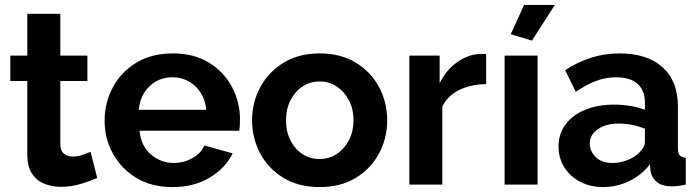

<svg xmlns="http://www.w3.org/2000/svg" viewBox="-20 -750 2838 780"><path d="M375 -27Q348 -15 308.5 -3Q269 9 227 9Q190 9 159 -4Q128 -17 109.5 -45.5Q91 -74 91 -120V-421H22V-524H91V-694H225V-524H335V-421H225V-165Q225 -138 239.5 -126Q254 -114 275 -114Q296 -114 316 -121Q336 -128 348 -133Z M681 10Q596 10 534.5 -27Q473 -64 439 -125.5Q405 -187 405 -259Q405 -333 438.5 -395.5Q472 -458 534 -495.5Q596 -533 682 -533Q768 -533 829 -495.5Q890 -458 922.5 -396.5Q955 -335 955 -264Q955 -238 952 -219H547Q552 -158 592.5 -123Q633 -88 686 -88Q726 -88 761.5 -107.5Q797 -127 810 -159L925 -127Q896 -67 832 -28.5Q768 10 681 10ZM544 -304H818Q812 -363 773.5 -399.5Q735 -436 680 -436Q626 -436 587.5 -399.5Q549 -363 544 -304Z M1279 10Q1193 10 1131.5 -27.5Q1070 -65 1037 -127Q1004 -189 1004 -261Q1004 -334 1037.5 -396Q1071 -458 1132.5 -495.5Q1194 -533 1279 -533Q1364 -533 1425.5 -495.5Q1487 -458 1520 -396Q1553 -334 1553 -261Q1553 -189 1520 -127Q1487 -65 1425.5 -27.5Q1364 10 1279 10ZM1142 -261Q1142 -215 1160 -179.5Q1178 -144 1209 -124Q1240 -104 1279 -104Q1317 -104 1348 -124.5Q1379 -145 1397.5 -180.5Q1416 -216 1416 -262Q1416 -307 1397.5 -342.5Q1379 -378 1348 -398.5Q1317 -419 1279 -419Q1240 -419 1209 -398.5Q1178 -378 1160 -342.5Q1142 -307 1142 -261Z M1955 -408Q1894 -408 1846 -384.5Q1798 -361 1777 -317V0H1643V-524H1766V-412Q1793 -466 1836.5 -497Q1880 -528 1928 -531Q1949 -531 1955 -530Z M2030 0V-524H2164V0ZM2141 -585 2055 -611 2109 -730H2234Z M2249 -155Q2249 -206 2277.5 -244.5Q2306 -283 2357 -304Q2408 -325 2474 -325Q2507 -325 2541 -319.5Q2575 -314 2600 -304V-332Q2600 -382 2570.5 -409Q2541 -436 2483 -436Q2440 -436 2401 -421Q2362 -406 2319 -377L2276 -465Q2328 -499 2382.5 -516Q2437 -533 2497 -533Q2609 -533 2671.5 -477Q2734 -421 2734 -317V-150Q2734 -128 2741 -119.5Q2748 -111 2766 -109V0Q2748 4 2733.5 5.5Q2719 7 2709 7Q2669 7 2648 -11Q2627 -29 2623 -55L2620 -82Q2585 -37 2534.5 -13.5Q2484 10 2431 10Q2378 10 2337 -11.5Q2296 -33 2272.5 -70.5Q2249 -108 2249 -155ZM2575 -128Q2600 -152 2600 -174V-227Q2548 -248 2495 -248Q2442 -248 2409 -225.5Q2376 -203 2376 -166Q2376 -136 2400 -112Q2424 -88 2469 -88Q2499 -88 2527.5 -99Q2556 -110 2575 -128Z"/></svg>

Font: Raleway
Style: Bold
Weight: 700
Designer: Matt McInerney, Pablo Impallari, Rodrigo Fuenzalida
Foundry: Matt McInerney, Pablo Impallari, Rodrigo Fuenzalida
Version: Version 4.026